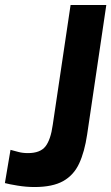

<svg xmlns="http://www.w3.org/2000/svg" viewBox="-27 -743 448 773"><path d="M111.7 10Q78.6 10 43.8 4.3Q9.1 -1.4 -7.3 -5.9L15.3 -139.7Q29.1 -136.3 46.5 -131.4Q63.9 -126.6 85.5 -126.6Q134.8 -126.6 155.9 -153.4Q177 -180.2 185.3 -239.9L257.2 -723H401L323.8 -201.2Q313.5 -131.8 291.7 -84.8Q269.9 -37.8 227.3 -13.9Q184.6 10 111.7 10Z"/></svg>

Font: Public Sans Thin
Style: Italic
Weight: 100
Italic angle: -8°
Designer: The Public Sans project authors (U.S. Web Design System). Libre Franklin designed by Pablo Impallari and Rodrigo Fuenzal
Version: Version 2.000